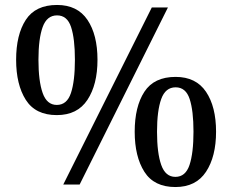

<svg xmlns="http://www.w3.org/2000/svg" viewBox="-20 -744 936 774"><path d="M209 -280Q123 -280 84 -341.5Q45 -403 45 -503Q45 -604 84 -664Q123 -724 210 -724Q292 -724 332.5 -664Q373 -604 373 -503Q373 -403 332.5 -341.5Q292 -280 209 -280ZM235 0 592 -714H657L301 0ZM209 -321Q250 -321 266 -369Q282 -417 282 -503Q282 -588 266.5 -635Q251 -682 210 -682Q169 -682 152 -635Q135 -588 135 -503Q135 -417 152 -369Q169 -321 209 -321ZM687 10Q601 10 562 -51.5Q523 -113 523 -213Q523 -314 562 -374Q601 -434 688 -434Q770 -434 810.5 -374Q851 -314 851 -213Q851 -113 810.5 -51.5Q770 10 687 10ZM687 -31Q728 -31 744 -79Q760 -127 760 -213Q760 -298 744.5 -345Q729 -392 688 -392Q647 -392 630 -345Q613 -298 613 -213Q613 -127 630 -79Q647 -31 687 -31Z"/></svg>

Font: NotoSerif-Regular
Style: Regular
Weight: 400
Designer: Monotype Design Team
Foundry: Monotype Imaging Inc.
Version: Version 2.007; ttfautohint (v1.8) -l 8 -r 50 -G 200 -x 14 -D